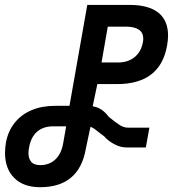

<svg xmlns="http://www.w3.org/2000/svg" viewBox="-36 -745 704 782"><path d="M-15.5 -122Q-15.5 -143 -12 -163.5Q-3.5 -210.5 23.5 -244.5Q50.5 -278.5 92.5 -296.2Q134.5 -314 188 -314H247L319.5 -725H491.5Q569 -725 608.8 -693.5Q648.5 -662 648.5 -600Q648.5 -582.5 644.5 -559.5Q617 -402.5 440.5 -402.5H360.5L341.5 -312Q379 -307 406.5 -269.5Q435 -246 451.8 -235.5Q468.5 -225 486 -225H572.5L558 -144.5H478Q454.5 -144.5 429.5 -157.8Q404.5 -171 388 -190L368 -205Q356.5 -214.5 349.2 -219.8Q342 -225 332.5 -228.5L313.5 -139Q286.5 17.5 127 17.5Q60 17.5 22.2 -20Q-15.5 -57.5 -15.5 -122ZM221 -160 233.5 -230.5H180.5Q140.5 -230.5 115 -208.5Q89.5 -186.5 82 -142Q80 -132.5 80 -120.5Q80 -99.5 91 -86Q102 -72.5 128 -72.5Q164.5 -72.5 189 -95.2Q213.5 -118 221 -160ZM546 -573.5Q547.5 -581 547.5 -587.5Q547.5 -612 529.5 -624.2Q511.5 -636.5 476.5 -636.5H403L377.5 -490.5H445Q485 -490.5 512 -512.2Q539 -534 546 -573.5Z"/></svg>

Font: JuliaMono MediumItalic
Style: Regular
Weight: 500
Italic angle: -9°
Monospace: yes
Designer: cormullion
Foundry: corm
Version: Version 0.049; ttfautohint (v1.8.4)